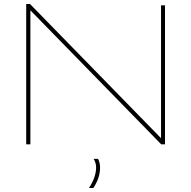

<svg xmlns="http://www.w3.org/2000/svg" viewBox="-20 -727 963 967"><path d="M112 0V-707H131L791 -31V-700H811V0H792L133 -675V0ZM428 220Q464 165 464 117Q464 91 451 73H474Q484 94 484 117Q484 169 450 220Z"/></svg>

Font: Georama Extended Thin
Style: Regular
Weight: 100
Width: 7
Designer: Jean-Baptiste Levee
Foundry: Production Type
Version: Version 1.000